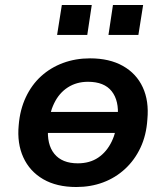

<svg xmlns="http://www.w3.org/2000/svg" viewBox="-20 -740 666 770"><path d="M286 10Q207 10 153 -21.5Q99 -53 73.5 -109Q48 -165 55 -238Q60 -300 83.5 -350Q107 -400 145 -434.5Q183 -469 233 -487.5Q283 -506 341 -506Q419 -506 473 -475.5Q527 -445 552.5 -390Q578 -335 571 -261Q567 -198 543.5 -148Q520 -98 481.5 -62.5Q443 -27 393.5 -8.5Q344 10 286 10ZM292 -85Q340 -85 374 -108Q408 -131 428 -172.5Q448 -214 452 -269Q458 -336 428 -374Q398 -412 333 -412Q287 -412 252 -389.5Q217 -367 197 -325.5Q177 -284 173 -230Q167 -161 198 -123Q229 -85 292 -85ZM134 -207 147 -291H491L478 -207ZM415 -600 433 -720H554L535 -600ZM209 -600 228 -720H348L330 -600Z"/></svg>

Font: Nunito Sans 9pt
Style: Bold Italic
Weight: 700
Italic angle: -9°
Version: Version 3.101;gftools[0.9.27]